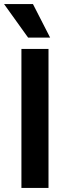

<svg xmlns="http://www.w3.org/2000/svg" viewBox="-40 -930 326 950"><path d="M99 -744 -20 -910H123L208 -744ZM66 0V-688H200V0Z"/></svg>

Font: Techna Sans
Style: Regular
Weight: 400
Designer: Carl Enlund
Version: Version 1.003